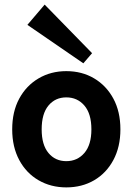

<svg xmlns="http://www.w3.org/2000/svg" viewBox="-20 -803 577 834"><path d="M268 11Q201 11 147.5 -20Q94 -51 63.5 -108Q33 -165 33 -241Q33 -318 63.5 -374.5Q94 -431 147.5 -462.5Q201 -494 268 -494Q336 -494 389 -462.5Q442 -431 472.5 -374.5Q503 -318 503 -241Q503 -165 472.5 -108Q442 -51 389 -20Q336 11 268 11ZM268 -103Q316 -103 346.5 -138.5Q377 -174 377 -241Q377 -309 346.5 -344.5Q316 -380 268 -380Q220 -380 190.5 -344.5Q161 -309 161 -241Q161 -174 190.5 -138.5Q220 -103 268 -103ZM342 -528 99 -695 174 -783 380 -572Z"/></svg>

Font: Zen Kaku Gothic New Black
Style: Regular
Weight: 900
Designer: Yoshimichi Ohira
Foundry: Positype
Version: Version 1.001